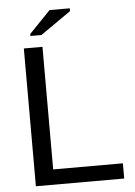

<svg xmlns="http://www.w3.org/2000/svg" viewBox="-58 -911 673 955"><g transform="rotate(-5 278.0 -433.5)"><path d="M82 0V-688H175V-76H523V0ZM120 -747V-757L226 -867H327V-853L175 -747Z"/></g></svg>

Font: Libra Sans
Style: Regular
Weight: 400
Foundry: Context Ltd
Version: Version 1.000; ttfautohint (v1.3)